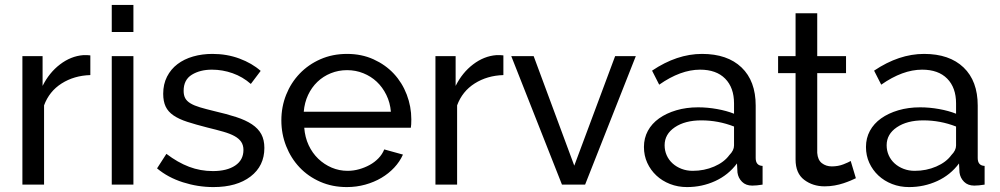

<svg xmlns="http://www.w3.org/2000/svg" viewBox="-20 -750 4062 780"><path d="M347 -445Q281 -443 230.5 -411Q180 -379 159 -322V0H71V-522H153V-401Q180 -455 224 -488.5Q268 -522 318 -526H335Q342 -526 347 -525Z M434 0V-522H522V0ZM434 -620V-730H522V-620Z M847 10Q784 10 723 -9.5Q662 -29 618 -66L656 -125Q702 -90 748 -72.5Q794 -55 845 -55Q902 -55 935.5 -77.5Q969 -100 969 -141Q969 -160 960 -173.5Q951 -187 933 -197Q915 -207 887 -215Q859 -223 822 -232Q775 -244 741 -255Q707 -266 685 -281Q663 -296 653 -317Q643 -338 643 -369Q643 -408 658.5 -438.5Q674 -469 701 -489.5Q728 -510 764.5 -520.5Q801 -531 843 -531Q902 -531 953 -512Q1004 -493 1039 -462L999 -409Q966 -438 925 -452.5Q884 -467 841 -467Q793 -467 759.5 -446.5Q726 -426 726 -381Q726 -363 732.5 -351Q739 -339 754 -330Q769 -321 792.5 -314Q816 -307 849 -299Q901 -287 939.5 -274.5Q978 -262 1003.5 -245Q1029 -228 1041.5 -205Q1054 -182 1054 -149Q1054 -76 998 -33Q942 10 847 10Z M1389 10Q1330 10 1281 -11.5Q1232 -33 1197 -70Q1162 -107 1142.5 -156.5Q1123 -206 1123 -261Q1123 -316 1142.5 -365Q1162 -414 1197.5 -451Q1233 -488 1282 -509.5Q1331 -531 1390 -531Q1449 -531 1497.5 -509Q1546 -487 1580 -450.5Q1614 -414 1632.5 -365.5Q1651 -317 1651 -265Q1651 -254 1650.5 -245Q1650 -236 1649 -231H1216Q1219 -192 1234 -160Q1249 -128 1273 -105Q1297 -82 1327.5 -69Q1358 -56 1392 -56Q1416 -56 1439 -62.5Q1462 -69 1482 -80Q1502 -91 1517.5 -107Q1533 -123 1541 -143L1617 -122Q1604 -93 1581.5 -69Q1559 -45 1529.5 -27.5Q1500 -10 1464 0Q1428 10 1389 10ZM1568 -296Q1565 -333 1549.5 -364.5Q1534 -396 1510.5 -418Q1487 -440 1456 -452.5Q1425 -465 1390 -465Q1355 -465 1324 -452.5Q1293 -440 1269.5 -417.5Q1246 -395 1231.5 -364Q1217 -333 1214 -296Z M2025 -445Q1959 -443 1908.5 -411Q1858 -379 1837 -322V0H1749V-522H1831V-401Q1858 -455 1902 -488.5Q1946 -522 1996 -526H2013Q2020 -526 2025 -525Z M2263 0 2057 -522H2148L2313 -77L2479 -522H2563L2357 0Z M2771 10Q2734 10 2702 -2.5Q2670 -15 2646.5 -37Q2623 -59 2609.5 -88.5Q2596 -118 2596 -153Q2596 -189 2612 -218.5Q2628 -248 2657.5 -269Q2687 -290 2727.5 -302Q2768 -314 2816 -314Q2854 -314 2893 -307Q2932 -300 2962 -288V-330Q2962 -394 2926 -430.5Q2890 -467 2824 -467Q2745 -467 2658 -406L2629 -463Q2730 -531 2832 -531Q2935 -531 2992.5 -476Q3050 -421 3050 -321V-108Q3050 -77 3078 -76V0Q3064 2 3055 3Q3046 4 3036 4Q3010 4 2994.5 -11.5Q2979 -27 2976 -49L2974 -86Q2939 -39 2885.5 -14.5Q2832 10 2771 10ZM2794 -56Q2841 -56 2881.5 -73.5Q2922 -91 2943 -120Q2962 -139 2962 -159V-236Q2898 -261 2829 -261Q2763 -261 2721.5 -233Q2680 -205 2680 -160Q2680 -138 2688.5 -119Q2697 -100 2712.5 -86Q2728 -72 2749 -64Q2770 -56 2794 -56Z M3457 -26Q3449 -22 3436 -16.5Q3423 -11 3406.5 -5.5Q3390 0 3370.5 3.5Q3351 7 3330 7Q3282 7 3247 -19.5Q3212 -46 3212 -102V-453H3141V-522H3212V-696H3300V-522H3417V-453H3300V-129Q3302 -100 3319 -87Q3336 -74 3359 -74Q3385 -74 3406.5 -82.5Q3428 -91 3436 -96Z M3673 10Q3636 10 3604 -2.5Q3572 -15 3548.5 -37Q3525 -59 3511.5 -88.5Q3498 -118 3498 -153Q3498 -189 3514 -218.5Q3530 -248 3559.5 -269Q3589 -290 3629.5 -302Q3670 -314 3718 -314Q3756 -314 3795 -307Q3834 -300 3864 -288V-330Q3864 -394 3828 -430.5Q3792 -467 3726 -467Q3647 -467 3560 -406L3531 -463Q3632 -531 3734 -531Q3837 -531 3894.5 -476Q3952 -421 3952 -321V-108Q3952 -77 3980 -76V0Q3966 2 3957 3Q3948 4 3938 4Q3912 4 3896.5 -11.5Q3881 -27 3878 -49L3876 -86Q3841 -39 3787.5 -14.5Q3734 10 3673 10ZM3696 -56Q3743 -56 3783.5 -73.5Q3824 -91 3845 -120Q3864 -139 3864 -159V-236Q3800 -261 3731 -261Q3665 -261 3623.5 -233Q3582 -205 3582 -160Q3582 -138 3590.5 -119Q3599 -100 3614.5 -86Q3630 -72 3651 -64Q3672 -56 3696 -56Z"/></svg>

Font: Raleway Medium Alt1
Style: Regular
Weight: 500
Designer: Matt McInerney, Pablo Impallari, Rodrigo Fuenzalida
Foundry: Matt McInerney, Pablo Impallari, Rodrigo Fuenzalida
Version: Version 3.000g; ttfautohint (v1.5) -l 8 -r 28 -G 28 -x 14 -D